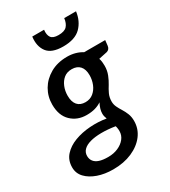

<svg xmlns="http://www.w3.org/2000/svg" viewBox="-216 -826 985 1113"><g transform="rotate(-30 277.0 -270.0)"><path d="M207 181Q150 181 104.5 165Q59 149 32 120.5Q5 92 5 52Q5 4 34 -28Q63 -60 109.5 -77.5Q156 -95 211.5 -99Q267 -103 320 -94Q317 -102 314.5 -111Q312 -120 312 -130Q312 -145 316.5 -161Q321 -177 331 -196Q312 -183 287.5 -176Q263 -169 231 -169Q169 -169 128 -208.5Q87 -248 87 -321Q87 -375 113 -419.5Q139 -464 187 -491.5Q235 -519 300 -519Q328 -519 353.5 -512Q379 -505 399 -492H540L536 -456Q533 -433 513 -427L456 -415Q460 -403 461.5 -391Q463 -379 463 -365Q463 -333 452 -305.5Q441 -278 428 -257Q415 -237 404.5 -214.5Q394 -192 394 -164Q394 -145 402.5 -127Q411 -109 422 -92Q434 -73 442.5 -51.5Q451 -30 451 -3Q451 50 419.5 91.5Q388 133 333 157Q278 181 207 181ZM217 104Q254 104 283.5 91Q313 78 330.5 56Q348 34 348 6Q348 0 347.5 -6.5Q347 -13 345.5 -19.5Q344 -26 343 -29Q292 -37 249.5 -36.5Q207 -36 176.5 -27.5Q146 -19 129.5 -2.5Q113 14 113 38Q113 59 124.5 74Q136 89 158.5 96.5Q181 104 217 104ZM262 -237Q293 -237 315 -255Q337 -273 348.5 -301.5Q360 -330 360 -361Q360 -401 341 -422Q322 -443 287 -443Q255 -443 234 -426Q213 -409 201.5 -381Q190 -353 190 -321Q190 -280 208.5 -258.5Q227 -237 262 -237ZM312 -581Q235 -581 205.5 -620Q176 -659 184 -721H263Q259 -688 271.5 -670Q284 -652 321 -652Q361 -652 377.5 -670Q394 -688 398 -721H477Q469 -659 430 -620Q391 -581 312 -581Z"/></g></svg>

Font: Aleo SemiBold
Style: Italic
Weight: 600
Italic angle: -7°
Designer: Alessio Laiso
Foundry: Alessio Laiso
Version: Version 2.001;gftools[0.9.29]